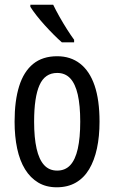

<svg xmlns="http://www.w3.org/2000/svg" viewBox="-20 -786 485 816"><path d="M403 -269Q403 -206 392 -155Q381 -104 359 -67Q337 -30 302.5 -10Q268 10 221 10Q176 10 142.5 -10Q109 -30 86.5 -66.5Q64 -103 53 -154.5Q42 -206 42 -269Q42 -358 61.5 -420Q81 -482 121 -514.5Q161 -547 223 -547Q280 -547 320.5 -515.5Q361 -484 382 -422.5Q403 -361 403 -269ZM125 -269Q125 -201 135.5 -154.5Q146 -108 167.5 -84.5Q189 -61 223 -61Q257 -61 278.5 -84Q300 -107 310.5 -153.5Q321 -200 321 -269Q321 -338 310.5 -384Q300 -430 278.5 -453Q257 -476 223 -476Q171 -476 148 -424.5Q125 -373 125 -269ZM206 -766Q217 -743 232.5 -715.5Q248 -688 264.5 -662Q281 -636 295 -617V-606H243Q228 -619 209 -638Q190 -657 170.5 -678.5Q151 -700 135 -720.5Q119 -741 109 -757V-766Z"/></svg>

Font: Noto Sans Thai ExtraCondensed
Style: Regular
Weight: 400
Width: 2
Designer: Monotype Design Team
Foundry: Monotype Imaging Inc.
Version: Version 2.002